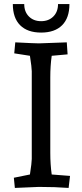

<svg xmlns="http://www.w3.org/2000/svg" viewBox="-20 -918 403 943"><path d="M308 -710 312 -651 234 -644Q227 -595 227 -538V-167Q227 -110 234 -61L324 -54L317 5Q251 0 171 0L53 5L48 -45L127 -61Q136 -119 136 -137V-568Q136 -586 127 -644L50 -656L55 -710Q151 -705 171 -705ZM265 -898H321Q321 -830 285 -794Q249 -758 182 -758Q115 -758 79 -794Q43 -830 43 -898H99Q99 -860 122 -837Q145 -814 182 -814Q219 -814 242 -837Q265 -860 265 -898Z"/></svg>

Font: Andada
Style: Regular
Weight: 400
Designer: Carolina Giovagnoli
Foundry: Carolina Giovagnoli
Version: Version 1.003